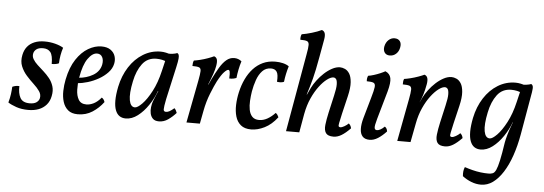

<svg xmlns="http://www.w3.org/2000/svg" viewBox="-57 -887 3714 1312"><g transform="rotate(5 1800.5 -231.0)"><path d="M222 -467Q259 -467 294 -458Q329 -449 351 -435Q334 -384 332 -327Q322 -322 309.5 -320Q297 -318 283 -318Q283 -377 266 -398.5Q249 -420 215 -420Q186 -420 170.5 -408.5Q155 -397 151 -380Q146 -359 157 -340Q168 -321 188 -302.5Q208 -284 230.5 -264Q253 -244 272 -220.5Q291 -197 300.5 -167Q310 -137 302 -99Q295 -63 274 -39Q253 -15 222 -3Q191 9 150 9Q104 9 68 -3.5Q32 -16 11 -30Q20 -62 23.5 -89Q27 -116 28 -139Q51 -150 76 -148Q74 -99 91 -68Q108 -37 156 -37Q186 -37 202.5 -48.5Q219 -60 223 -78Q228 -103 212.5 -125.5Q197 -148 171.5 -171.5Q146 -195 121.5 -222.5Q97 -250 83 -284Q69 -318 78 -362Q85 -396 103.5 -419Q122 -442 152 -454.5Q182 -467 222 -467Z M490 9Q447 9 422.5 -12Q398 -33 387.5 -67Q377 -101 378 -141.5Q379 -182 387 -221Q404 -305 440 -359.5Q476 -414 521.5 -440.5Q567 -467 612 -467Q651 -467 674.5 -450.5Q698 -434 706 -408.5Q714 -383 708 -356Q701 -323 675 -295.5Q649 -268 613.5 -248Q578 -228 540 -216.5Q502 -205 470 -203L473 -240Q529 -244 573 -270Q617 -296 627 -343Q633 -374 622 -395Q611 -416 586 -416Q554 -416 523.5 -373Q493 -330 478 -241Q471 -200 472 -158.5Q473 -117 489 -90Q505 -63 543 -63Q567 -63 593 -76Q619 -89 644 -119Q652 -114 657 -107Q662 -100 665 -90Q634 -48 590 -19.5Q546 9 490 9Z M1131 -467Q1137 -465 1141 -457.5Q1145 -450 1143.5 -430.5Q1142 -411 1133 -371L1083 -147Q1072 -92 1072.5 -76Q1073 -60 1089 -60Q1101 -60 1113.5 -67Q1126 -74 1145 -90Q1152 -83 1156 -75.5Q1160 -68 1163 -59Q1138 -31 1109 -11Q1080 9 1047 9Q1019 9 1005 -5Q991 -19 986.5 -40Q982 -61 985 -83.5Q988 -106 994 -123Q998 -133 1004.5 -149Q1011 -165 1018 -181Q1025 -197 1029 -205L1065 -346L1068 -458Q1084 -457 1102 -459.5Q1120 -462 1131 -467ZM1083 -454 1066 -400Q1051 -408 1032 -412Q1013 -416 993 -416Q932 -416 896.5 -369Q861 -322 846 -248Q828 -163 836.5 -117.5Q845 -72 875 -72Q893 -72 924 -103.5Q955 -135 986.5 -194.5Q1018 -254 1037 -336L1056 -416L1103 -409L1048 -196H1022Q1004 -146 972 -98.5Q940 -51 900.5 -21Q861 9 819 9Q794 9 776 -3Q758 -15 748 -41Q738 -67 738 -107Q738 -147 749 -202Q765 -279 803.5 -339Q842 -399 897.5 -433Q953 -467 1018 -467Q1035 -467 1054 -463Q1073 -459 1083 -454Z M1384 -467Q1400 -462 1404.5 -446.5Q1409 -431 1404 -403Q1400 -378 1388.5 -345Q1377 -312 1360 -271H1362L1379 -308Q1402 -355 1423.5 -391Q1445 -427 1469 -447Q1493 -467 1522 -467Q1551 -467 1573 -449Q1564 -421 1558 -391Q1552 -361 1549 -333Q1540 -329 1527.5 -326.5Q1515 -324 1500 -325Q1502 -360 1499 -371.5Q1496 -383 1489 -383Q1479 -383 1460.5 -363.5Q1442 -344 1417 -297Q1401 -266 1378.5 -209.5Q1356 -153 1344 -89L1327 0H1235L1291 -291Q1300 -338 1300.5 -358Q1301 -378 1287.5 -383Q1274 -388 1242 -388Q1242 -399 1243.5 -409Q1245 -419 1249 -426Q1265 -428 1291.5 -434.5Q1318 -441 1344 -450.5Q1370 -460 1384 -467Z M1679 9Q1634 9 1608 -12.5Q1582 -34 1571.5 -70Q1561 -106 1562.5 -149.5Q1564 -193 1574 -237Q1585 -286 1605 -328Q1625 -370 1653.5 -401Q1682 -432 1719.5 -449.5Q1757 -467 1805 -467Q1832 -467 1857 -461Q1882 -455 1898 -443Q1890 -418 1884 -390Q1878 -362 1875 -335Q1856 -326 1827 -331Q1831 -381 1818.5 -399.5Q1806 -418 1779 -418Q1743 -418 1719.5 -393Q1696 -368 1682.5 -329.5Q1669 -291 1662 -250Q1657 -219 1655 -185.5Q1653 -152 1658.5 -123.5Q1664 -95 1680.5 -77.5Q1697 -60 1728 -60Q1757 -60 1785 -76Q1813 -92 1837 -118Q1845 -113 1849.5 -106Q1854 -99 1858 -90Q1818 -38 1770.5 -14.5Q1723 9 1679 9Z M1918 0 2012 -534Q2021 -581 2020.5 -601Q2020 -621 2006.5 -626Q1993 -631 1961 -631Q1960 -641 1961.5 -651.5Q1963 -662 1967 -669Q1998 -674 2036.5 -685.5Q2075 -697 2102 -710Q2118 -705 2123 -689.5Q2128 -674 2123 -646Q2110 -574 2101 -523.5Q2092 -473 2084.5 -437.5Q2077 -402 2070 -374.5Q2063 -347 2055 -320.5Q2047 -294 2037 -262L2055 -261L2009 0ZM2248 -467Q2264 -467 2282 -459Q2300 -451 2313 -430.5Q2326 -410 2329 -372Q2332 -334 2318 -275L2289 -153Q2279 -108 2275 -88.5Q2271 -69 2274 -64Q2277 -59 2285 -59Q2296 -59 2312.5 -68.5Q2329 -78 2341 -90Q2349 -83 2353 -75.5Q2357 -68 2359 -58Q2326 -24 2298.5 -7.5Q2271 9 2244 9Q2205 9 2191.5 -10.5Q2178 -30 2182 -66.5Q2186 -103 2197 -152L2224 -271Q2236 -322 2235.5 -348.5Q2235 -375 2227.5 -384.5Q2220 -394 2209 -394Q2191 -394 2165.5 -375Q2140 -356 2113.5 -321Q2087 -286 2065 -237.5Q2043 -189 2032 -130L2024 -230L2062 -311Q2074 -335 2094.5 -362.5Q2115 -390 2140.5 -413.5Q2166 -437 2194 -452Q2222 -467 2248 -467Z M2492 9Q2459 9 2443 -9Q2427 -27 2426 -59.5Q2425 -92 2437 -135L2478 -279Q2493 -330 2495.5 -353Q2498 -376 2484.5 -382Q2471 -388 2438 -388Q2437 -399 2438.5 -408.5Q2440 -418 2444 -426Q2460 -428 2482.5 -435Q2505 -442 2526 -451Q2547 -460 2559 -467Q2590 -454 2596.5 -423.5Q2603 -393 2586 -331L2531 -138Q2517 -89 2519.5 -75Q2522 -61 2536 -61Q2546 -61 2559.5 -68Q2573 -75 2588 -90Q2596 -85 2600.5 -77Q2605 -69 2606 -58Q2577 -27 2548.5 -9Q2520 9 2492 9ZM2579 -577Q2555 -577 2543.5 -593.5Q2532 -610 2537 -636Q2543 -664 2561 -680.5Q2579 -697 2602 -697Q2627 -697 2639 -680.5Q2651 -664 2645 -636Q2640 -610 2622 -593.5Q2604 -577 2579 -577Z M2681 0 2736 -291Q2745 -338 2745 -358Q2745 -378 2731 -383Q2717 -388 2685 -388Q2685 -399 2686 -409Q2687 -419 2691 -426Q2707 -428 2733.5 -434.5Q2760 -441 2786.5 -450.5Q2813 -460 2827 -467Q2843 -462 2848 -446Q2853 -430 2848 -402Q2840 -359 2831 -331Q2822 -303 2811 -278L2797 -130L2772 0ZM3013 -467Q3029 -467 3047 -459Q3065 -451 3078 -430.5Q3091 -410 3094 -372Q3097 -334 3083 -275L3054 -153Q3044 -108 3040 -88.5Q3036 -69 3039 -64Q3042 -59 3050 -59Q3061 -59 3077.5 -68.5Q3094 -78 3106 -90Q3114 -83 3118 -75.5Q3122 -68 3124 -58Q3091 -24 3063.5 -7.5Q3036 9 3009 9Q2970 9 2956.5 -10.5Q2943 -30 2947 -66.5Q2951 -103 2962 -152L2989 -271Q3001 -322 3000.5 -348.5Q3000 -375 2992.5 -384.5Q2985 -394 2974 -394Q2956 -394 2930.5 -375Q2905 -356 2878.5 -321Q2852 -286 2830 -237.5Q2808 -189 2797 -130L2789 -230L2827 -311Q2839 -335 2859.5 -362.5Q2880 -390 2905.5 -413.5Q2931 -437 2959 -452Q2987 -467 3013 -467Z M3276 248Q3243 248 3210.5 235.5Q3178 223 3149 201Q3147 182 3149 166.5Q3151 151 3157 138Q3184 147 3211.5 154Q3239 161 3267 164.5Q3295 168 3321 168Q3338 168 3350.5 163Q3363 158 3372.5 137.5Q3382 117 3392 72Q3402 27 3414 -53Q3418 -76 3428 -110.5Q3438 -145 3451 -178L3461 -206L3497 -388L3489 -457Q3508 -457 3527.5 -459.5Q3547 -462 3559 -467Q3568 -463 3571 -452Q3574 -441 3569 -411L3518 -118Q3504 -39 3481 28Q3458 95 3426.5 144.5Q3395 194 3357.5 221Q3320 248 3276 248ZM3517 -454 3500 -400Q3485 -408 3466 -412Q3447 -416 3427 -416Q3366 -416 3330.5 -369Q3295 -322 3280 -248Q3262 -163 3270.5 -117.5Q3279 -72 3309 -72Q3327 -72 3358 -103.5Q3389 -135 3420.5 -194.5Q3452 -254 3471 -336L3490 -416L3537 -409L3482 -196H3456Q3438 -146 3406 -98.5Q3374 -51 3334.5 -21Q3295 9 3253 9Q3228 9 3210 -3Q3192 -15 3182 -41Q3172 -67 3172 -107Q3172 -147 3183 -202Q3199 -279 3237.5 -339Q3276 -399 3331.5 -433Q3387 -467 3452 -467Q3469 -467 3488 -463Q3507 -459 3517 -454Z"/></g></svg>

Font: Vollkorn
Style: Italic
Weight: 400
Italic angle: -11°
Designer: Friedrich Althausen
Foundry: Friedrich Althausen
Version: Version 5.001